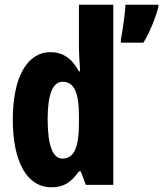

<svg xmlns="http://www.w3.org/2000/svg" viewBox="-20 -780 688 810"><path d="M197 10C250 10 279 -10 313 -57H321L342 0H458V-760H313V-578C313 -557 315 -525 318 -479H313C283 -535 243 -560 193 -560C94 -560 34 -453 34 -276C34 -98 93 10 197 10ZM648 -749V-760H509C508 -722 496 -645 490 -613V-600H585C611 -643 634 -698 648 -749ZM243 -111C203 -111 181 -166 181 -277C181 -381 202 -435 244 -435C292 -435 313 -391 313 -292V-261C313 -156 292 -111 243 -111Z"/></svg>

Font: Noto Sans Lao UI ExtCond ExtBd
Style: Regular
Weight: 800
Width: 2
Designer: Monotype Design Team
Foundry: Monotype Imaging Inc.
Version: Version 2.000